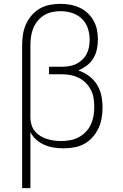

<svg xmlns="http://www.w3.org/2000/svg" viewBox="-20 -763 640 998"><path d="M95 215V-525Q95 -553 99 -581Q103 -609 114 -634.5Q125 -660 143.5 -682Q162 -704 186 -718Q210 -732 238 -737.5Q266 -743 294 -743Q319 -743 344.5 -738.5Q370 -734 393 -723.5Q416 -713 435 -695.5Q454 -678 466.5 -655.5Q479 -633 484 -608Q489 -583 489 -557Q489 -532 483.5 -506.5Q478 -481 465 -459.5Q452 -438 431.5 -422.5Q411 -407 387 -397Q417 -387 442 -368.5Q467 -350 483.5 -324Q500 -298 506.5 -267.5Q513 -237 513 -206Q513 -178 508.5 -150Q504 -122 492 -96.5Q480 -71 461.5 -50Q443 -29 418.5 -15.5Q394 -2 366 3Q338 8 310 8Q285 8 259.5 4Q234 0 211 -10Q188 -20 168.5 -37Q149 -54 138 -77V215ZM297 -30Q320 -30 343.5 -34Q367 -38 388 -49Q409 -60 425.5 -77Q442 -94 452 -115.5Q462 -137 466 -160Q470 -183 470 -207Q470 -230 466.5 -252.5Q463 -275 452.5 -295.5Q442 -316 425.5 -332.5Q409 -349 388.5 -359Q368 -369 345.5 -373Q323 -377 300 -377H235V-416H300Q319 -416 338.5 -419Q358 -422 375 -430Q392 -438 406.5 -451.5Q421 -465 430 -482Q439 -499 442.5 -518Q446 -537 446 -557Q446 -587 436.5 -616Q427 -645 405 -666Q383 -687 353.5 -696Q324 -705 294 -705Q272 -705 249.5 -700Q227 -695 208 -683Q189 -671 174.5 -653Q160 -635 152 -614Q144 -593 141 -570.5Q138 -548 138 -525V-154V-147Q139 -128 145 -110.5Q151 -93 163 -79Q175 -65 191 -55.5Q207 -46 224.5 -40.5Q242 -35 260 -32.5Q278 -30 297 -30Z"/></svg>

Font: Iosevka SS04 XLt Ex
Style: Regular
Weight: 200
Width: 7
Monospace: yes
Designer: Belleve Invis
Foundry: Belleve Invis
Version: Version 19.0.0; ttfautohint (v1.8.4)